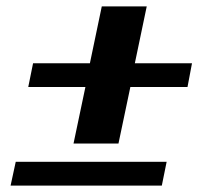

<svg xmlns="http://www.w3.org/2000/svg" viewBox="-20 -591 618 598"><path d="M246 -320H68L83 -394H260L297 -571H437L400 -394H578L564 -320H386L349 -144H209ZM29 -87H499L484 -13H13Z"/></svg>

Font: Taviraj SemiBold
Style: Italic
Weight: 600
Italic angle: -12°
Designer: Katatrad Team
Foundry: CadsonDemak
Version: Version 1.001